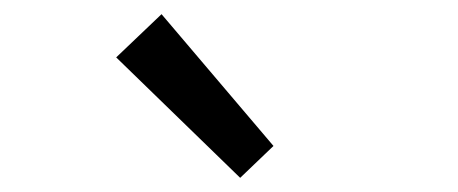

<svg xmlns="http://www.w3.org/2000/svg" viewBox="-20 -892 646 271"><path d="M319 -641 366 -686 208 -872 144 -811Z"/></svg>

Font: Microsoft YaHei
Style: Regular
Weight: 400
Designer: Ryoko NISHIZUKA 西塚涼子 (kana, bopomofo & ideographs); Paul D. Hunt (Latin, Greek & Cyrillic); Sandoll Communications 산돌커뮤니
Foundry: Adobe
Version: Version 2.001;hotconv 1.0.111;makeotfexe 2.5.65597